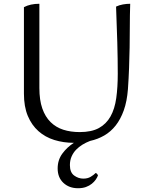

<svg xmlns="http://www.w3.org/2000/svg" viewBox="-20 -741 803 1019"><path d="M189 -274Q189 -210 204.5 -165.5Q220 -121 248.5 -93Q277 -65 316 -52.5Q355 -40 403 -40Q466 -40 505 -61.5Q544 -83 566.5 -123Q589 -163 597 -220.5Q605 -278 605 -349Q605 -426 602.5 -516Q600 -606 596 -706Q613 -714 632.5 -717.5Q652 -721 671 -721Q669 -658 669 -601.5Q669 -545 668 -490Q667 -435 665 -380.5Q663 -326 659 -268Q654 -203 637 -155.5Q620 -108 594 -75Q568 -42 533.5 -22Q499 -2 458 7Q437 15 418 26.5Q399 38 384 53.5Q369 69 360 89.5Q351 110 351 135Q351 174 373.5 190.5Q396 207 422 207Q445 207 461 197.5Q477 188 488 177Q496 180 500 190Q496 201 488 212.5Q480 224 467 234.5Q454 245 436 251.5Q418 258 394 258Q347 258 316.5 229.5Q286 201 286 153Q286 108 311 74Q336 40 372 17Q317 17 268.5 2Q220 -13 184 -45Q148 -77 127.5 -126Q107 -175 107 -244V-703Q141 -721 189 -721Z"/></svg>

Font: Gotu
Style: Regular
Weight: 400
Designer: Sarang Kulkarni & Kailash Malviya
Foundry: Ek Type
Version: Version 2.320;hotconv 1.0.109;makeotfexe 2.5.65596; ttfautoh